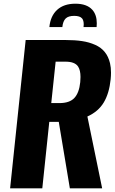

<svg xmlns="http://www.w3.org/2000/svg" viewBox="-20 -1028 626 1048"><path d="M249.5 -880.4Q255.4 -940.9 292 -974.4Q328.6 -1007.8 391.6 -1007.8Q454.1 -1007.8 483.9 -974.6Q508.3 -947.3 508.3 -900.9Q508.3 -891.1 507.3 -880.4H436Q437 -887.7 437 -894.5Q437 -916.5 428.2 -927.2Q416.5 -941.4 384.8 -941.4Q353 -941.4 338.4 -927Q323.7 -912.6 320.3 -880.4ZM259.8 -465.3H304.2Q359.9 -465.3 386 -493.4Q412.1 -521.5 418 -579.6Q419.4 -594.7 419.4 -607.9Q419.4 -644 406.7 -664.1Q389.2 -691.4 337.9 -691.4H283.7ZM35.2 0 120.1 -809.6H337.4Q388.7 -809.6 427.7 -803.7Q466.8 -797.9 499.5 -783.2Q532.2 -768.6 551.8 -744.1Q571.8 -719.7 580.6 -682.6Q585.9 -659.7 585.9 -631.3Q585.9 -614.3 584 -595.2Q576.2 -518.6 546.4 -468.8Q516.6 -418.9 457 -392.1L537.6 0H361.3L300.8 -362.8H249L210.9 0Z"/></svg>

Font: Oswald
Style: Bold
Weight: 700
Designer: Vernon Adams
Foundry: Vernon Adams
Version: 3.0; ttfautohint (v0.94.23-7a4d-dirty) -l 8 -r 50 -G 200 -x 